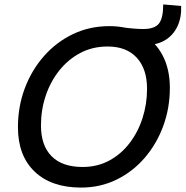

<svg xmlns="http://www.w3.org/2000/svg" viewBox="-20 -838 838 867"><path d="M346 9Q212 9 136.5 -63Q61 -135 61 -264Q61 -356 91.5 -438Q122 -520 177.5 -583.5Q233 -647 308.5 -683.5Q384 -720 474 -720Q558 -720 619.5 -685.5Q681 -651 714 -588.5Q747 -526 747 -441Q747 -351 717.5 -270Q688 -189 634 -126Q580 -63 506.5 -27Q433 9 346 9ZM353 -84Q419 -84 472.5 -112.5Q526 -141 564.5 -191Q603 -241 623.5 -304.5Q644 -368 644 -437Q644 -527 597.5 -577.5Q551 -628 466 -628Q398 -628 343 -599Q288 -570 248 -520Q208 -470 186.5 -406Q165 -342 165 -271Q165 -181 213 -132.5Q261 -84 353 -84ZM627 -707Q678 -707 697.5 -731.5Q717 -756 717 -818L798 -811Q800 -759 781.5 -719.5Q763 -680 727 -657.5Q691 -635 641 -635H561L526 -716Q556 -711 582.5 -709Q609 -707 627 -707Z"/></svg>

Font: Livvic Medium
Style: Italic
Weight: 500
Italic angle: -10°
Designer: Jacques Le Bailly, Baron von Fonthausen
Version: Version 1.001; ttfautohint (v1.8.2)